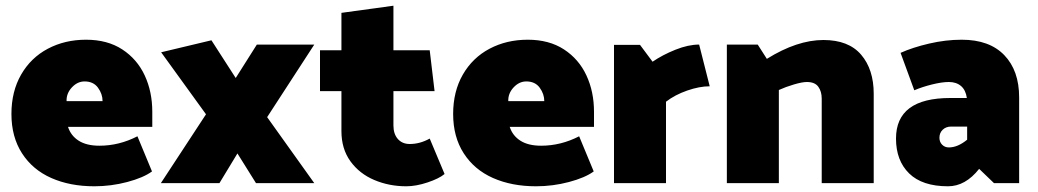

<svg xmlns="http://www.w3.org/2000/svg" viewBox="-20 -641 3633 672"><path d="M281 -502Q207 -502 147.5 -470.5Q88 -439 54 -380Q20 -321 20 -242Q20 -162 57 -104.5Q94 -47 159.5 -18Q225 11 310 11Q369 11 425.5 -4Q482 -19 512 -41L461 -164Q397 -131 328 -131Q283 -131 255.5 -148.5Q228 -166 218 -197H513V-250Q513 -320 486.5 -377Q460 -434 408 -468Q356 -502 281 -502ZM276 -356Q307 -356 323 -334Q339 -312 339 -287H213Q212 -314 231.5 -335Q251 -356 276 -356Z M876 0H1080L915 -231L1080 -485H879L805 -368L720 -500L544 -458L701 -241L543 0H748L811 -104Z M1357 -621 1175 -596V-465H1100V-322H1175V-182Q1175 -120 1206.5 -76.5Q1238 -33 1290 -11Q1342 11 1402 11Q1436 11 1476.5 -2.5Q1517 -16 1536 -32L1484 -156Q1450 -137 1414 -137Q1388 -137 1372.5 -154.5Q1357 -172 1357 -202V-322H1501L1484 -465H1357Z M1827 -502Q1753 -502 1693.5 -470.5Q1634 -439 1600 -380Q1566 -321 1566 -242Q1566 -162 1603 -104.5Q1640 -47 1705.5 -18Q1771 11 1856 11Q1915 11 1971.5 -4Q2028 -19 2058 -41L2007 -164Q1943 -131 1874 -131Q1829 -131 1801.5 -148.5Q1774 -166 1764 -197H2059V-250Q2059 -320 2032.5 -377Q2006 -434 1954 -468Q1902 -502 1827 -502ZM1822 -356Q1853 -356 1869 -334Q1885 -312 1885 -287H1759Q1758 -314 1777.5 -335Q1797 -356 1822 -356Z M2464 -339 2427 -485Q2389 -485 2344 -467Q2299 -449 2264 -425L2220 -484H2129V0H2311V-285Q2342 -309 2385 -324Q2428 -339 2464 -339Z M2804 -354Q2832 -354 2844 -337.5Q2856 -321 2856 -296V0H3038V-313Q3038 -398 2994 -449.5Q2950 -501 2862 -501Q2770 -501 2664 -435L2632 -485H2524V0H2706V-326Q2730 -337 2759 -345.5Q2788 -354 2804 -354Z M3301 -354Q3327 -354 3343.5 -340Q3360 -326 3364 -298H3306Q3116 -298 3116 -156Q3116 -79 3162 -34Q3208 11 3298 11Q3359 11 3407 -50L3459 0H3547V-300Q3547 -394 3495 -448Q3443 -502 3346 -502Q3290 -502 3232 -488.5Q3174 -475 3132 -456L3180 -325Q3208 -337 3242.5 -345.5Q3277 -354 3301 -354ZM3309 -198H3365V-152Q3332 -125 3301 -125Q3287 -125 3277.5 -134.5Q3268 -144 3268 -159Q3268 -176 3279.5 -187Q3291 -198 3309 -198Z"/></svg>

Font: Catamaran
Style: Regular
Weight: 900
Designer: Pria Ravichandran
Version: Version 1.001;PS 001.000;hotconv 1.0.70;makeotf.lib2.5.58329